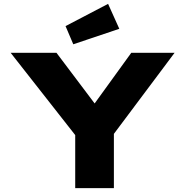

<svg xmlns="http://www.w3.org/2000/svg" viewBox="-20 -973 958 993"><path d="M369 0V-323L385 -254L35 -700H272L529 -359L413 -360L659 -700H883L561 -270L569 -331V0ZM359 -744 319 -838 539 -953 597 -824Z"/></svg>

Font: Lexend Peta ExtraBold
Style: Regular
Weight: 800
Version: Version 1.007